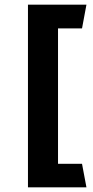

<svg xmlns="http://www.w3.org/2000/svg" viewBox="-20 -716 401 824"><path d="M100 88H351L332 -13H229V-594H332L351 -696H100Z"/></svg>

Font: Catamaran Thin
Style: Bold
Weight: 700
Version: Version 2.000